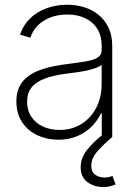

<svg xmlns="http://www.w3.org/2000/svg" viewBox="-20 -568 571 796"><path d="M221.7 11.2Q174.8 11.2 135.3 -7.1Q95.7 -25.4 71.8 -61.3Q47.9 -97.2 47.9 -148.4Q47.9 -182.6 60.3 -208.5Q72.8 -234.4 98.1 -252.9Q123.5 -271.5 163.1 -283.4Q202.6 -295.4 256.8 -302.2Q299.3 -307.6 331.8 -312.7Q364.3 -317.9 382.8 -328.4Q401.4 -338.9 401.4 -359.4V-379.9Q401.4 -418.9 384 -447.5Q366.7 -476.1 334.7 -491.9Q302.7 -507.8 259.3 -507.8Q219.7 -507.8 188.2 -495.4Q156.7 -482.9 135.7 -461.4Q114.7 -439.9 106 -411.6L63 -424.3Q76.7 -464.8 105.5 -492.4Q134.3 -520 174.1 -534.2Q213.9 -548.3 258.3 -548.3Q295.9 -548.3 329.6 -537.8Q363.3 -527.3 389.4 -505.9Q415.5 -484.4 430.4 -452.4Q445.3 -420.4 445.3 -377.4V0H401.9V-97.7H398.4Q384.3 -67.4 359.4 -42.7Q334.5 -18.1 299.8 -3.4Q265.1 11.2 221.7 11.2ZM226.6 -29.3Q277.8 -29.3 317.1 -53.7Q356.4 -78.1 378.9 -121.1Q401.4 -164.1 401.4 -219.2V-298.8Q392.6 -292 377.7 -286.4Q362.8 -280.8 343.5 -276.4Q324.2 -272 303 -269Q281.7 -266.1 260.3 -263.2Q201.2 -256.3 164.1 -241.7Q127 -227.1 109.6 -203.9Q92.3 -180.7 92.3 -147Q92.3 -110.4 109.9 -84Q127.4 -57.6 158 -43.5Q188.5 -29.3 226.6 -29.3ZM408.7 207.5Q370.6 207.5 342.5 187Q314.5 166.5 314.5 125.5Q314.5 87.4 339.6 55.2Q364.7 22.9 402.8 -7.3L445.3 0Q408.7 31.2 383.5 59.6Q358.4 87.9 358.4 120.1Q358.4 144.5 374.5 156.2Q390.6 168 414.1 168Q423.8 168 431.9 166Q439.9 164.1 446.3 161.1L459 196.8Q448.7 201.2 436.3 204.3Q423.8 207.5 408.7 207.5Z"/></svg>

Font: Inter 17pt ExtraLight
Style: Regular
Weight: 250
Version: Version 4.001;git-66647c0bb